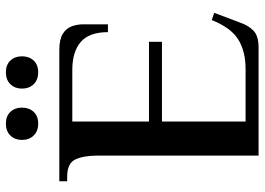

<svg xmlns="http://www.w3.org/2000/svg" viewBox="-140 -736 877 636"><g transform="rotate(-90 298.0 -418.5)"><path d="M100 0V-534Q100 -579 87.5 -606.5Q75 -634 30 -634H15V-660H450Q485 -660 503.5 -648.5Q522 -637 528.5 -618.5Q535 -600 535 -580V-499H509Q509 -561 476.5 -589Q444 -617 384 -617H213V-363H477V-320H213V-43H386Q446 -43 485 -67.5Q524 -92 549 -155L573 -147L541 -62Q531 -33 513.5 -16.5Q496 0 459 0ZM376 -730Q351 -730 336.5 -745Q322 -760 322 -784Q322 -807 336.5 -822Q351 -837 376 -837Q401 -837 415 -822Q429 -807 429 -784Q429 -760 415 -745Q401 -730 376 -730ZM206 -730Q181 -730 166.5 -745Q152 -760 152 -784Q152 -807 166.5 -822Q181 -837 206 -837Q231 -837 245 -822Q259 -807 259 -784Q259 -760 245 -745Q231 -730 206 -730Z"/></g></svg>

Font: El Messiri SemiBold
Style: Regular
Weight: 600
Designer: Mohamed Gaber
Foundry: Kief Type Foundry
Version: Version 2.020; ttfautohint (v1.8.3)